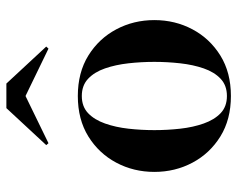

<svg xmlns="http://www.w3.org/2000/svg" viewBox="-91 -643 744 602"><g transform="rotate(-90 281.0 -342.0)"><path d="M281 10Q207.5 10 154.2 -23Q101 -56 72 -110.5Q43 -165 43 -230Q43 -295 72 -349.5Q101 -404 154.2 -437Q207.5 -470 281 -470Q354.5 -470 407.8 -437Q461 -404 490 -349.5Q519 -295 519 -230Q519 -165 490 -110.5Q461 -56 407.8 -23Q354.5 10 281 10ZM281 -2.5Q314 -2.5 335 -22.2Q356 -42 367.5 -75.2Q379 -108.5 383.5 -149Q388 -189.5 388 -230Q388 -271 383.5 -311.2Q379 -351.5 367.5 -384.8Q356 -418 335 -437.8Q314 -457.5 281 -457.5Q248 -457.5 227.2 -437.8Q206.5 -418 194.8 -384.8Q183 -351.5 178.5 -311.2Q174 -271 174 -230Q174 -189.5 178.5 -149Q183 -108.5 194.8 -75.2Q206.5 -42 227.2 -22.2Q248 -2.5 281 -2.5ZM133 -562 127 -569 243 -694H320L436 -569L429.5 -562L281 -634Z"/></g></svg>

Font: Bodoni Moda 18pt SemiBold
Style: Regular
Weight: 600
Designer: Owen Earl
Foundry: indestructible type
Version: Version 2.005